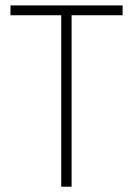

<svg xmlns="http://www.w3.org/2000/svg" viewBox="-20 -704 502 724"><path d="M19.5 -646.5V-683.6H442.4V-646.5H250V0H210.9V-646.5Z"/></svg>

Font: Post No Bills Jaffna Light
Style: Regular
Weight: 300
Designer: Kosala Senevirathne, Siva Puranthara, Lasantha Premarathna, Tharique Azeez
Foundry: Mooniak
Version: Version 1.220 ; ttfautohint (v1.6)